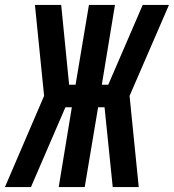

<svg xmlns="http://www.w3.org/2000/svg" viewBox="-46 -755 702 775"><path d="M-26 0 132 -368 95 -735H201L233 -413H259L313 -735H418L365 -413H391L530 -735H636L477 -368L514 0H409L376 -322H350L296 0H191L244 -322H218L79 0Z"/></svg>

Font: Iosevka Curly SmBdEx
Style: Italic
Weight: 600
Width: 7
Italic angle: -9°
Monospace: yes
Designer: Belleve Invis
Foundry: Belleve Invis
Version: Version 11.1.0; ttfautohint (v1.8.3)